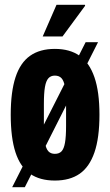

<svg xmlns="http://www.w3.org/2000/svg" viewBox="-20 -745 461 805"><path d="M210 12Q147 12 106 -16.5Q65 -45 45 -106Q25 -167 25 -264Q25 -360 45 -421Q65 -482 106 -511Q147 -540 210 -540Q273 -540 314 -511Q355 -482 376 -421Q397 -360 397 -264Q397 -167 376 -106Q355 -45 314 -16.5Q273 12 210 12ZM210 -100Q228 -100 238 -110.5Q248 -121 252.5 -146.5Q257 -172 257 -217V-309Q257 -355 252.5 -380.5Q248 -406 238 -417Q228 -428 210 -428Q193 -428 183 -417Q173 -406 168.5 -380.5Q164 -355 164 -309V-217Q164 -172 168.5 -146.5Q173 -121 183 -110.5Q193 -100 210 -100ZM31 40 339 -568H391L84 40ZM159 -592 217 -725H336L337 -721L242 -592Z"/></svg>

Font: Archivo ExtraCondensed ExtraBold
Style: Regular
Weight: 800
Width: 2
Designer: Hector Gatti
Foundry: Omnibus-Type
Version: Version 2.001